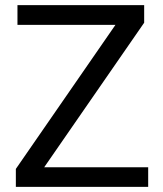

<svg xmlns="http://www.w3.org/2000/svg" viewBox="-20 -731 639 751"><path d="M543.9 -642.1V-710.9H48.3V-633.8H431.6L42 -70.3V0H559.6V-76.7H152.8Z"/></svg>

Font: Shabnam
Style: Regular
Weight: 400
Foundry: DejaVu fonts team - Redesigned by Saber Rastikerdar - Based on Vazir font
Version: Version 5.0.1